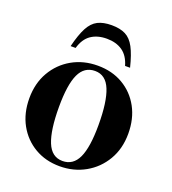

<svg xmlns="http://www.w3.org/2000/svg" viewBox="-136 -840 858 956"><g transform="rotate(20 293.0 -362.5)"><path d="M288 12Q213.5 12 155.5 -22Q97.5 -56 64.2 -116.2Q31 -176.5 31 -255Q31 -334.5 66 -395Q101 -455.5 161.2 -489.8Q221.5 -524 297 -524Q373 -524 431 -490Q489 -456 521.8 -396Q554.5 -336 554.5 -257Q554.5 -177.5 518.8 -116.8Q483 -56 422.5 -22Q362 12 288 12ZM292.5 -17.5Q348.5 -17.5 374.5 -73.2Q400.5 -129 400.5 -247Q400.5 -370 375.2 -432.2Q350 -494.5 293 -494.5Q236.5 -494.5 210.5 -438.8Q184.5 -383 184.5 -265Q184.5 -142 209.8 -79.8Q235 -17.5 292.5 -17.5ZM293 -665.5Q243.5 -665.5 210 -642.5Q176.5 -619.5 162 -569H135.5Q151.5 -634 171 -670.8Q190.5 -707.5 219.5 -722.2Q248.5 -737 293 -737Q337.5 -737 366.5 -722.2Q395.5 -707.5 415 -670.8Q434.5 -634 450.5 -569H424Q409.5 -619.5 376 -642.5Q342.5 -665.5 293 -665.5Z"/></g></svg>

Font: Newsreader Display SemiBold
Style: Regular
Weight: 600
Designer: Hugues Gentile
Foundry: Production Type
Version: Version 1.001